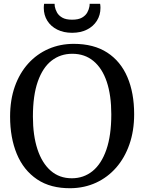

<svg xmlns="http://www.w3.org/2000/svg" viewBox="-20 -983 762 1014"><path d="M354.6 11Q247.4 12.4 175.9 -35.8Q104.4 -84 68.8 -169.9Q33.3 -255.8 33.3 -367.3Q33.3 -455.5 58.4 -526.4Q83.6 -597.2 129.2 -647.6Q174.9 -697.9 236.3 -724.7Q297.6 -751.4 369.7 -751.4Q475.5 -751.3 546.3 -705.3Q617.1 -659.4 652.8 -575.8Q688.5 -492.2 688.5 -379.7Q688.5 -292.2 663.5 -220.7Q638.6 -149.2 593.5 -97.7Q548.4 -46.3 487.5 -18.2Q426.6 9.8 354.6 11ZM359.2 -41.5Q421.8 -41.5 468.8 -79.4Q515.7 -117.4 541.8 -192.6Q567.8 -267.8 567.8 -379.4Q567.8 -479.5 543.9 -551Q519.9 -622.4 473.7 -660.7Q427.6 -699 361.7 -699Q299.1 -699 252.3 -662.6Q205.6 -626.2 179.7 -552.6Q153.8 -479.1 153.8 -367.4Q153.8 -267.9 177.8 -194.8Q201.9 -121.6 247.7 -81.6Q293.4 -41.5 359.2 -41.5ZM360.9 -809.8Q315.9 -809.8 282.3 -826.7Q248.7 -843.5 229.9 -873.4Q211.2 -903.4 211.2 -941.5Q211.2 -947 211.7 -952.5Q212.2 -958.1 213 -963.1H268.4Q268.4 -960.7 268.7 -957Q268.9 -953.2 269.4 -948.8Q272.2 -933.3 280.9 -917.2Q289.7 -901.1 308.6 -890.1Q327.5 -879 360.9 -879Q394.2 -879 413.2 -890Q432.1 -901 440.9 -917Q449.7 -933.1 452.3 -948.8Q453.3 -953.2 453.3 -957Q453.3 -960.7 453.3 -963.1H508.7Q509.7 -958.1 510.1 -952.6Q510.6 -947.1 510.6 -941.7Q510.6 -903.5 491.8 -873.6Q473.1 -843.6 439.4 -826.7Q405.8 -809.8 360.9 -809.8Z"/></svg>

Font: Merriweather Light
Style: Regular
Weight: 300
Version: Version 2.100